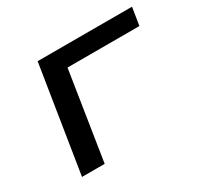

<svg xmlns="http://www.w3.org/2000/svg" viewBox="-111 -630 802 770"><g transform="rotate(-30 290.0 -245.5)"><path d="M65 0 143 -491H580L567 -409H234L170 0Z"/></g></svg>

Font: Nunito Sans 10pt Expanded Medium
Style: Italic
Weight: 500
Width: 7
Italic angle: -9°
Designer: Vernon Adams
Foundry: Vernon Adams
Version: Version 3.101;gftools[0.9.27]